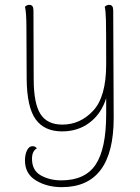

<svg xmlns="http://www.w3.org/2000/svg" viewBox="-20 -532 576 792"><path d="M449 -46Q449 240 235 240Q174 240 128.5 212.5Q83 185 83 130Q83 105 91.5 88Q100 71 114 71Q126 71 132 80Q112 91 112 123Q112 171 148.5 191.5Q185 212 233 212Q331 212 374.5 147Q418 82 418 -62V-127Q398 -63 350 -26.5Q302 10 236 10Q163 10 127 -40Q91 -90 90 -207L89 -417Q89 -480 83 -504Q91 -512 101 -512Q118 -512 118 -490L119 -206Q119 -105 147 -61.5Q175 -18 237 -18Q311 -18 364.5 -75.5Q418 -133 418 -267Q418 -411 417 -449.5Q416 -488 412 -504Q420 -512 430 -512Q447 -512 447 -490Z"/></svg>

Font: Arima Madurai Thin
Style: Regular
Weight: 250
Designer: Joana Correia and Natanael Gama
Foundry: NDISCOVER
Version: Version 1.020; ttfautohint (v1.5) -l 7 -r 28 -G 50 -x 13 -D 